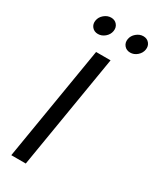

<svg xmlns="http://www.w3.org/2000/svg" viewBox="-234 -997 862 1060"><g transform="rotate(30 196.5 -467.0)"><path d="M253.9 -727.5 133.3 0H41L161.6 -727.5ZM325.7 -818.4Q301.8 -818.4 287.6 -835.2Q273.4 -852.1 277.3 -876Q281.2 -899.9 301.3 -916.7Q321.3 -933.6 344.7 -933.6Q368.7 -933.6 382.6 -916.7Q396.5 -899.9 392.6 -876Q388.7 -852.1 369.1 -835.2Q349.6 -818.4 325.7 -818.4ZM120.1 -818.4Q96.2 -818.4 82 -835.2Q67.9 -852.1 71.8 -876Q75.7 -899.9 95.7 -916.7Q115.7 -933.6 139.6 -933.6Q163.6 -933.6 177.5 -916.7Q191.4 -899.9 187.5 -876Q183.6 -852.1 163.8 -835.2Q144 -818.4 120.1 -818.4Z"/></g></svg>

Font: Inter 16pt
Style: Italic
Weight: 400
Italic angle: -9.3988°
Version: Version 4.001;git-66647c0bb